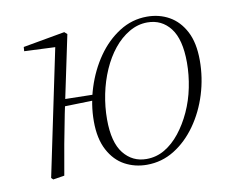

<svg xmlns="http://www.w3.org/2000/svg" viewBox="-60 -545 771 633"><g transform="rotate(-10 325.5 -228.5)"><path d="M71 6 65 0 155 -431 163 -422 50 -427 51 -441 191 -466 200 -458 179 -358 146 -201Q136 -151 127 -102.5Q118 -54 109 0ZM118 -224 124 -249 272 -246 269 -228ZM384 12Q344 12 310.5 -6Q277 -24 256.5 -62.5Q236 -101 236 -159Q236 -216 253.5 -271Q271 -326 302 -370.5Q333 -415 375.5 -442Q418 -469 468 -469Q509 -469 542 -450.5Q575 -432 595 -394Q615 -356 615 -297Q615 -239 598 -184Q581 -129 549.5 -84.5Q518 -40 476 -14Q434 12 384 12ZM386 -7Q419 -7 447 -23.5Q475 -40 498 -69Q521 -98 538 -135Q555 -172 563.5 -214Q572 -256 572 -297Q572 -375 543 -412.5Q514 -450 466 -450Q434 -450 405 -433Q376 -416 353 -387.5Q330 -359 313.5 -321.5Q297 -284 288.5 -242Q280 -200 280 -158Q280 -81 309.5 -44Q339 -7 386 -7Z"/></g></svg>

Font: Source Serif 4 48pt Light
Style: Italic
Weight: 300
Italic angle: -12°
Designer: Frank Grießhammer
Foundry: Adobe Systems Incorporated
Version: Version 4.004;hotconv 1.0.116;makeotfexe 2.5.65601